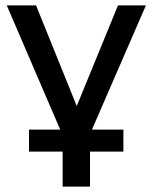

<svg xmlns="http://www.w3.org/2000/svg" viewBox="-20 -508 561 708"><path d="M211 180V51H87V-30H202L5 -488H113L263 -117L415 -488H518L319 -30H435V51H312V180Z"/></svg>

Font: Nunito Sans SemiBold
Style: Regular
Weight: 600
Designer: Vernon Adams
Foundry: Vernon Adams
Version: Version 3.101; ttfautohint (v1.8.4.7-5d5b);gftools[0.9.27]